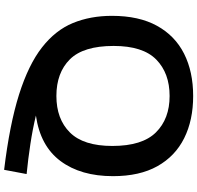

<svg xmlns="http://www.w3.org/2000/svg" viewBox="-33 -757 935 909"><g transform="rotate(90 434.5 -302.5)"><path d="M784 145.5Q569 119.5 427.5 74.8Q286 30 204.5 -33.8Q123 -97.5 89 -180.2Q55 -263 55 -365Q55 -492.5 102 -578Q149 -663.5 234.2 -706.5Q319.5 -749.5 434.5 -749.5Q549 -749.5 634.2 -707Q719.5 -664.5 766.8 -580.2Q814 -496 814 -370Q814 -217.5 742.5 -121.5Q671 -25.5 527 -5Q591.5 10.5 662.2 21.2Q733 32 804 39ZM434.5 -102Q543.5 -102 607.2 -166Q671 -230 671 -367Q671 -508.5 606.8 -573.2Q542.5 -638 434.5 -638Q326.5 -638 262 -574.8Q197.5 -511.5 197.5 -373Q197.5 -229.5 261 -165.8Q324.5 -102 434.5 -102Z"/></g></svg>

Font: Encode Sans Expanded SemiBold
Style: Regular
Weight: 600
Width: 7
Designer: Multiple Designers
Foundry: Impallari Type
Version: Version 3.000; ttfautohint (v1.8.3) -l 8 -r 50 -G 200 -x 14 